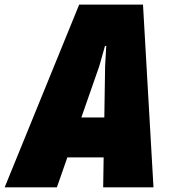

<svg xmlns="http://www.w3.org/2000/svg" viewBox="-61 -804 740 824"><path d="M597.7 0 552.7 -784.2H278.8L-41 0H183.1L228 -128.4H383.8L381.8 0ZM288.1 -299.8 365.2 -520.5 389.6 -606.9H395L390.1 -520.5L386.7 -299.8Z"/></svg>

Font: Decalotype Black Italic
Style: Regular
Weight: 900
Italic angle: -10°
Designer: Alfredo Marco Pradil
Foundry: Alfredo Marco Pradil
Version: Version 1.0